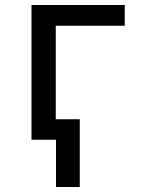

<svg xmlns="http://www.w3.org/2000/svg" viewBox="-20 -559 570 768"><path d="M106 0H204V189H299V-82H203V-456H479V-539H106Z"/></svg>

Font: Noto Sans Mono Condensed Medium
Style: Regular
Weight: 500
Width: 3
Designer: Monotype Design Team
Foundry: Monotype Imaging Inc.
Version: Version 2.014